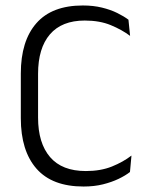

<svg xmlns="http://www.w3.org/2000/svg" viewBox="-20 -670 544 701"><path d="M285 11Q170.5 11 113.2 -54.2Q56 -119.5 56 -238.5V-401.5Q56 -520.5 112.8 -585.2Q169.5 -650 282.5 -650Q321 -650 352.5 -642.2Q384 -634.5 408.2 -622.5Q432.5 -610.5 449 -598L455 -539Q425 -561.5 384.5 -578.2Q344 -595 289.5 -595Q205.5 -595 162.2 -544.5Q119 -494 119 -400.5V-240.5Q119 -147.5 162.8 -96.5Q206.5 -45.5 293.5 -45.5Q347.5 -45.5 388.5 -62Q429.5 -78.5 460 -102L454.5 -42Q438 -29 413 -17Q388 -5 356 3Q324 11 285 11Z"/></svg>

Font: Anek Devanagari Light
Style: Regular
Weight: 300
Designer: Kailash Malviya (Devanagari) & Yesha Goshar (Latin)
Foundry: Ek Type
Version: Version 1.003